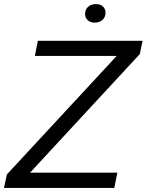

<svg xmlns="http://www.w3.org/2000/svg" viewBox="-42 -931 726 951"><path d="M-22.3 0 -7.9 -67 535.9 -653.9H130.6L145.6 -729H664L650.6 -663.3L106.7 -75.6H539.1L524.1 0ZM426.7 -819Q405.3 -819 392.4 -831Q379.4 -843 379.4 -862.3Q379.4 -883.4 394.1 -897.1Q408.9 -910.7 433.3 -910.7Q454.7 -910.7 467.6 -899.1Q480.6 -887.4 480.6 -867.4Q480.6 -846.3 465.9 -832.6Q451.1 -819 426.7 -819Z"/></svg>

Font: Mona Sans
Style: Italic
Weight: 200
Italic angle: -11.6951°
Designer: Deni Anggara
Foundry: GitHub
Version: Version 2.000